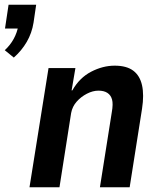

<svg xmlns="http://www.w3.org/2000/svg" viewBox="-34 -787 674 807"><path d="M24 -545 -14 -576Q9 -597 23.5 -623.5Q38 -650 43 -679L58 -667H-13L2 -767H118L107 -692Q100 -648 78.5 -611Q57 -574 24 -545ZM90 0 170 -501H283L267 -407H270Q300 -460 349 -485.5Q398 -511 448 -511Q498 -511 526 -490Q554 -469 563 -428.5Q572 -388 563 -330L511 0H386L436 -316Q442 -350 437 -368.5Q432 -387 417.5 -396.5Q403 -406 380 -406Q356 -406 331 -393Q306 -380 288 -359.5Q270 -339 265 -312L216 0Z"/></svg>

Font: Nunito Sans 7pt Condensed
Style: Bold Italic
Weight: 700
Width: 3
Italic angle: -9°
Designer: Vernon Adams
Foundry: Vernon Adams
Version: Version 3.101;gftools[0.9.27]